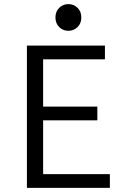

<svg xmlns="http://www.w3.org/2000/svg" viewBox="-20 -915 600 935"><path d="M111 0V-693H491V-626H190V-396H454V-329H190V-67H515V0ZM313 -765Q287 -765 268.5 -783Q250 -801 250 -830Q250 -859 268.5 -877Q287 -895 313 -895Q339 -895 357.5 -877Q376 -859 376 -830Q376 -801 357.5 -783Q339 -765 313 -765Z"/></svg>

Font: Ubuntu Sans Mono
Style: Regular
Weight: 400
Monospace: yes
Designer: Dalton Maag Ltd
Foundry: Dalton Maag Ltd
Version: Version 1.006